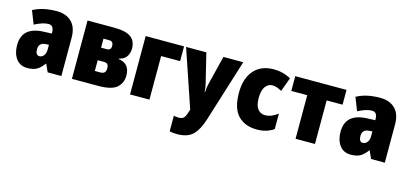

<svg xmlns="http://www.w3.org/2000/svg" viewBox="-67 -1041 3741 1758"><g transform="rotate(15 1803.5 -161.5)"><path d="M308 -247V-201Q308 -166 291 -144.5Q274 -123 251 -123Q213 -123 213 -179Q213 -241 277 -245ZM299 -563Q165 -563 76 -513L125 -389Q204 -430 256 -430Q307 -430 307 -363V-353L229 -350Q27 -342 27 -169Q27 -90 64.5 -40Q102 10 170 10Q228 10 261.5 -10Q295 -30 326 -73H329L362 0H492V-363Q492 -462 440 -512.5Q388 -563 299 -563Z M1052 -410Q1052 -481 1004 -517Q956 -553 842 -553H592V0H841Q969 0 1017.5 -44Q1066 -88 1066 -158Q1066 -272 958 -286V-290Q1005 -299 1028.5 -331.5Q1052 -364 1052 -410ZM870 -385Q870 -345 830 -345H776V-430H832Q870 -430 870 -385ZM880 -177Q880 -124 831 -124H776V-226H833Q861 -226 870.5 -213Q880 -200 880 -177Z M1507 -553V-413H1327V0H1143V-553Z M1526 -553 1711 -8 1708 2Q1694 50 1679.5 70Q1665 90 1628 90Q1600 90 1581 84V232Q1611 240 1653 240Q1750 240 1800.5 191Q1851 142 1885 33L2068 -553H1880L1811 -274Q1806 -254 1804 -235Q1802 -216 1801 -200H1796Q1796 -237 1786 -275L1718 -553Z M2347 10Q2395 10 2434 -2Q2473 -14 2505 -36V-183Q2445 -136 2385 -136Q2342 -136 2315.5 -169.5Q2289 -203 2289 -275Q2289 -346 2315.5 -382Q2342 -418 2382 -418Q2404 -418 2426.5 -410Q2449 -402 2471 -389L2519 -521Q2446 -563 2356 -563Q2237 -563 2169.5 -486.5Q2102 -410 2102 -274Q2102 -126 2167 -58Q2232 10 2347 10Z M3047 -413H2896V0H2712V-413H2561V-553H3047Z M3374 -247V-201Q3374 -166 3357 -144.5Q3340 -123 3317 -123Q3279 -123 3279 -179Q3279 -241 3343 -245ZM3365 -563Q3231 -563 3142 -513L3191 -389Q3270 -430 3322 -430Q3373 -430 3373 -363V-353L3295 -350Q3093 -342 3093 -169Q3093 -90 3130.5 -40Q3168 10 3236 10Q3294 10 3327.5 -10Q3361 -30 3392 -73H3395L3428 0H3558V-363Q3558 -462 3506 -512.5Q3454 -563 3365 -563Z"/></g></svg>

Font: Noto Sans Display SemiCondensed Black
Style: Regular
Weight: 900
Width: 4
Designer: Monotype Design Team
Foundry: Monotype Imaging Inc.
Version: Version 1.900